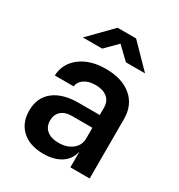

<svg xmlns="http://www.w3.org/2000/svg" viewBox="-186 -909 972 1043"><g transform="rotate(30 300.0 -387.5)"><path d="M239 10Q154 10 105 -34.5Q56 -79 56 -156Q56 -237 112 -281.5Q168 -326 268 -326H400V-372Q400 -412 373.5 -434Q347 -456 300 -456Q256 -456 229 -437Q202 -418 200 -390H81Q85 -467 146.5 -513.5Q208 -560 305 -560Q407 -560 466 -510Q525 -460 525 -373V0H404V-93H402Q391 -45 348 -17.5Q305 10 239 10ZM280 -83Q333 -83 366.5 -109.5Q400 -136 400 -180V-246H271Q229 -246 205 -224.5Q181 -203 181 -166Q181 -127 207.5 -105Q234 -83 280 -83ZM110 -645 247 -785H363L500 -645H380L304 -718L231 -645Z"/></g></svg>

Font: NKDuy Mono
Style: Bold
Weight: 700
Monospace: yes
Designer: NKDuy
Foundry: NKDuy
Version: Version 2.251; ttfautohint (v1.8.4.7-5d5b)